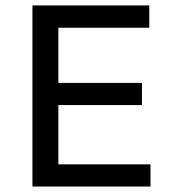

<svg xmlns="http://www.w3.org/2000/svg" viewBox="-20 -682 651 702"><path d="M98.6 0ZM98.6 -662.1H525.9V-580.6H193.4V-378.9H499V-297.9H193.4V-81.1H530.3V0H98.6Z"/></svg>

Font: PT Astra Sans
Style: Regular
Weight: 400
Designer: A.Korolkova, I. Chaeva
Foundry: ParaType Ltd
Version: Version 1.001; ttfautohint (v1.6)